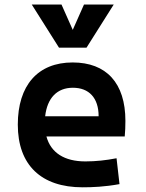

<svg xmlns="http://www.w3.org/2000/svg" viewBox="-20 -796 626 826"><path d="M335.4 9.8C376.5 9.8 429.7 7.8 494.1 -3.9L481.4 -115.2C436 -106.4 392.6 -101.6 347.2 -101.6C257.3 -101.6 198.7 -138.7 179.7 -209H516.6C518.6 -230 519.5 -251.5 519.5 -275.9C519.5 -439.5 437 -527.3 292.5 -527.3C142.6 -527.3 56.6 -428.7 56.6 -259.8C56.6 -85.9 157.2 9.8 335.4 9.8ZM233.9 -590.8H352.1L469.2 -776.4H341.3L293 -667.5L244.6 -776.4H116.7ZM174.3 -295.9C183.1 -374.5 225.6 -418.5 293.5 -418.5C362.8 -418.5 404.3 -375 404.3 -295.9Z"/></svg>

Font: Cascadia Code PL SemiBold
Style: Regular
Weight: 600
Monospace: yes
Designer: Aaron Bell
Foundry: Saja Typeworks
Version: Version 2404.023